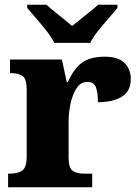

<svg xmlns="http://www.w3.org/2000/svg" viewBox="-20 -786 584 806"><path d="M14 0V-57H19Q53 -57 72.5 -69.5Q92 -82 92 -129V-411Q92 -455 75 -467Q58 -479 25 -479H22V-536H240L260 -442H265Q290 -498 324.5 -523Q359 -548 419 -548Q477 -548 503 -521.5Q529 -495 529 -454Q529 -403 491.5 -380Q454 -357 391 -357Q391 -398 382.5 -420Q374 -442 346 -442Q319 -442 302 -416.5Q285 -391 276.5 -352.5Q268 -314 268 -276V-124Q268 -80 286 -68.5Q304 -57 333 -57H367V0ZM208 -606Q197 -629 176 -655.5Q155 -682 132.5 -708Q110 -734 94 -753V-766H175Q187 -755 207 -739Q227 -723 247.5 -706Q268 -689 283 -677Q298 -689 319 -706Q340 -723 360 -739Q380 -755 392 -766H473V-753Q458 -734 435 -708Q412 -682 391 -655.5Q370 -629 359 -606Z"/></svg>

Font: Noto Serif ExtraBold
Style: Regular
Weight: 800
Designer: Monotype Design Team
Foundry: Monotype Imaging Inc.
Version: Version 2.014